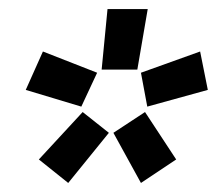

<svg xmlns="http://www.w3.org/2000/svg" viewBox="-20 -820 480 425"><path d="M284 -666H205L218 -800H307ZM160 -584 37 -621 75 -706 195 -659ZM131 -415 66 -467 163 -572 221 -526ZM306 -584 292 -659 423 -706 440 -621ZM292 -415 231 -526 301 -572 370 -467Z"/></svg>

Font: Tanohe Sans
Style: Bold Italic
Weight: 700
Designer: Village Type and Design LLC & Cristiano Sobral
Foundry: Cooper Hewitt Smithsonian Design Museum
Version: Version 1.00;September 29, 2021;FontCreator 13.0.0.2655 64-b